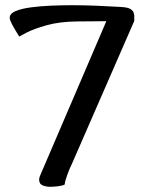

<svg xmlns="http://www.w3.org/2000/svg" viewBox="-20 -716 561 745"><path d="M501 -634.8 259.8 -82Q251 -64.9 241.5 -38.8Q231.9 -12.7 231 0Q221.7 4.9 204.6 6.8Q187.5 8.8 174.8 8.8Q159.7 8.8 145.8 3.4Q131.8 -2 131.8 -20Q131.8 -26.4 136.7 -37.1L392.6 -633.8L280.8 -632.8Q211.4 -632.3 160.6 -617.9Q109.9 -603.5 82.3 -589.1Q54.7 -574.7 54.7 -574.2Q53.7 -576.2 44.4 -590.8Q35.2 -605.5 26.4 -622.3Q17.6 -639.2 17.6 -647Q17.6 -663.1 40.5 -672.9Q63.5 -682.6 100.3 -687.5Q137.2 -692.4 179.4 -694.1Q221.7 -695.8 259.8 -695.8Q305.7 -695.8 353.8 -693.8Q401.9 -691.9 449.7 -689Q475.6 -687.5 485.8 -681.2Q496.1 -674.8 498.3 -667.5Q500.5 -660.2 501 -654.8Z"/></svg>

Font: Artifika
Style: Regular
Weight: 400
Designer: Yulya Zhdanova, Ivan Petrov | Cyreal.org
Foundry: Cyreal.org
Version: Version 1.102; ttfautohint (v1.8.4.7-5d5b)